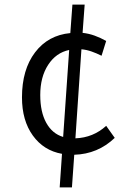

<svg xmlns="http://www.w3.org/2000/svg" viewBox="-20 -725 558 830"><path d="M238 85 248 -60Q169 -74 122 -139Q75 -204 75 -304Q75 -424 131.5 -498.5Q188 -573 284 -582L293 -705H346L337 -583Q364 -580 389 -571Q414 -562 439 -548L419 -484Q397 -495 375.5 -502.5Q354 -510 332 -512L306 -127Q383 -130 439 -181L476 -129Q403 -59 301 -56L291 85ZM253 -133 279 -509Q222 -497 188 -444.5Q154 -392 154 -314Q154 -241 180 -194Q206 -147 253 -133Z"/></svg>

Font: Imprima
Style: Regular
Weight: 400
Designer: Eduardo Tunni
Foundry: Eduardo Tunni
Version: Version 1.002; ttfautohint (v1.8.4.7-5d5b);gftools[0.9.23]